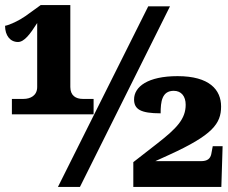

<svg xmlns="http://www.w3.org/2000/svg" viewBox="-40 -739 900 759"><path d="M330 -287V-348H287C260 -348 238 -361 238 -395V-719H121L60 -675C36 -658 -2 -640 -20 -637C-20 -599 0 -573 31 -573C56 -573 79 -604 107 -648V-395C107 -361 80 -348 53 -348H7V-287ZM276 0 632 -714H546L189 0ZM835 0 840 -161H801L795 -129C791 -112 780 -102 755 -102H574L629 -127C800 -205 834 -250 834 -318C834 -384 788 -438 662 -438C544 -438 490 -396 490 -346C490 -307 516 -291 595 -291C595 -337 600 -380 647 -380C677 -380 694 -358 694 -325C694 -269 659 -232 582 -172L487 -98V0Z"/></svg>

Font: UArctic Serif Black
Style: Regular
Weight: 900
Designer: Customization by Puisto advertising & original work Monotype Design Team
Foundry: Monotype Imaging Inc.
Version: Version 2.004